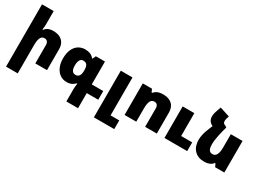

<svg xmlns="http://www.w3.org/2000/svg" viewBox="-43 -1597 3593 2677"><g transform="rotate(30 1753.5 -258.5)"><path d="M254 -760V-560Q254 -536 252.5 -509.5Q251 -483 246 -459H256Q271 -479 290 -492Q309 -505 333.5 -511.5Q358 -518 389 -518Q452 -518 495.5 -496.5Q539 -475 562 -434.5Q585 -394 585 -336V0H397V-295Q397 -330 380.5 -349.5Q364 -369 335 -369Q292 -369 273 -329.5Q254 -290 254 -216V243H66V-760Z M1037 243V42Q1037 24 1039 4Q1041 -16 1045 -47H1034Q1009 -19 977 -5.5Q945 8 906 8Q841 8 794 -25.5Q747 -59 721.5 -118Q696 -177 696 -254Q696 -338 722 -397Q748 -456 795.5 -487Q843 -518 905 -518Q948 -518 983.5 -504.5Q1019 -491 1047 -457H1055L1078 -508H1225V-140H1410V0H1225V243ZM962 -141Q998 -141 1017.5 -168Q1037 -195 1037 -250V-257Q1037 -316 1019 -342.5Q1001 -369 954 -369Q934 -369 919 -355Q904 -341 896 -315Q888 -289 888 -252Q888 -196 906 -168.5Q924 -141 962 -141Z M1480 243V-508H1668V103H1808V243Z M1834 0V-508H1982L2004 -459H2014Q2029 -479 2050 -492Q2071 -505 2098 -511.5Q2125 -518 2157 -518Q2221 -518 2264.5 -496.5Q2308 -475 2330.5 -434.5Q2353 -394 2353 -336V0H2165V-295Q2165 -330 2149.5 -349.5Q2134 -369 2103 -369Q2074 -369 2056 -351Q2038 -333 2030 -299Q2022 -265 2022 -216V0ZM2476 0V-508H2664V-140H2842V0Z M2975 -480 3147 -563V-546Q3140 -522 3131 -487.5Q3122 -453 3113.5 -413.5Q3105 -374 3099 -333Q3093 -292 3093 -255Q3093 -212 3101.5 -186.5Q3110 -161 3126.5 -150Q3143 -139 3166 -139Q3196 -139 3214.5 -157Q3233 -175 3242 -209Q3251 -243 3251 -292V-508H3440V0H3292L3269 -49H3259Q3245 -29 3224 -16Q3203 -3 3176 3.5Q3149 10 3117 10Q3017 10 2959 -51Q2901 -112 2901 -218Q2901 -257 2910 -297Q2919 -337 2932 -373Q2945 -409 2957 -437Q2969 -465 2975 -480ZM3147 -563 2981 -476 2972 -480Q2935 -497 2917 -525.5Q2899 -554 2899 -591Q2899 -621 2905 -644.5Q2911 -668 2918 -688L2944 -760L3104 -708L3093 -675Q3090 -665 3087 -652.5Q3084 -640 3084 -627Q3084 -604 3093 -592.5Q3102 -581 3137 -567Z"/></g></svg>

Font: Noto Sans Armenian Black
Style: Regular
Weight: 900
Version: Version 2.007